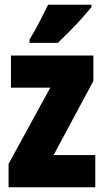

<svg xmlns="http://www.w3.org/2000/svg" viewBox="-20 -786 437 806"><path d="M380 0H16V-98L191 -418H26V-553H372V-446L205 -135H380ZM364 -756Q350 -739 326.5 -712.5Q303 -686 275.5 -658Q248 -630 223 -606H104V-620Q128 -660 147 -696.5Q166 -733 182 -766H364Z"/></svg>

Font: Noto Sans Kannada ExtraCondensed Black
Style: Regular
Weight: 900
Width: 2
Designer: Jelle Bosma - Monotype Design Team
Foundry: Monotype Imaging Inc.
Version: Version 2.005; ttfautohint (v1.8.4.7-5d5b)